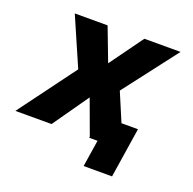

<svg xmlns="http://www.w3.org/2000/svg" viewBox="-145 -619 868 863"><g transform="rotate(20 288.5 -187.5)"><path d="M342 128 362 0H322L339 -111H515L478 128ZM-31 0 192 -301 198 -209 70 -503H227L289 -340H285L403 -503H576L351 -210L357 -298L483 0H325L261 -174H264L142 0Z"/></g></svg>

Font: Nunito Sans 7pt SemiCondensed ExtraBold
Style: Italic
Weight: 800
Width: 4
Italic angle: -9°
Designer: Vernon Adams
Foundry: Vernon Adams
Version: Version 3.101;gftools[0.9.27]